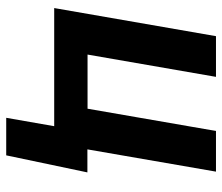

<svg xmlns="http://www.w3.org/2000/svg" viewBox="-69 -499 725 627"><g transform="rotate(90 293.5 -185.5)"><path d="M98.1 -528.3H231L158.2 -108.9H335L407.7 -528.3H540.5L467.8 -108.4H543L487.3 156.7H364.7L392.1 0H6.3Z"/></g></svg>

Font: Roboto Mono
Style: Bold Italic
Weight: 700
Designer: Google
Version: Version 2.000985; 2015; ttfautohint (v1.3)